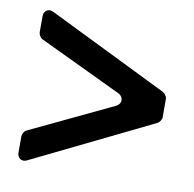

<svg xmlns="http://www.w3.org/2000/svg" viewBox="-62 -642 619 612"><g transform="rotate(10 248.0 -335.5)"><path d="M313 -316 44 -188C38 -185 32 -175 32 -168V-114C32 -97 47 -87 63 -95L452 -285C458 -288 465 -298 465 -305V-365C465 -372 458 -382 452 -385L63 -576C48 -584 32 -574 32 -557V-504C32 -497 38 -487 44 -484L313 -356C331 -347 331 -325 313 -316Z"/></g></svg>

Font: DIN Rundschrift
Style: Eng
Weight: 400
Width: 3
Version: Version 1.027